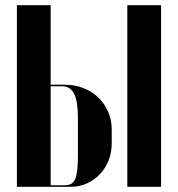

<svg xmlns="http://www.w3.org/2000/svg" viewBox="-20 -719 686 739"><path d="M175 -393V-699H45V0H253Q286 0 314.5 -13Q343 -26 364.5 -48.5Q386 -71 398 -101.5Q410 -132 410 -167V-221Q410 -258 396 -289.5Q382 -321 358 -344Q334 -367 301 -380Q268 -393 229 -393ZM280 -124Q280 -89 277.5 -66.5Q275 -44 269.5 -30.5Q264 -17 254 -11.5Q244 -6 229 -6H175V-387H219Q251 -387 265.5 -357.5Q280 -328 280 -264ZM470 -699V0H600V-699Z"/></svg>

Font: Moniqa Black
Style: Regular
Weight: 900
Designer: Rajesh Rajput
Foundry: Rajesh Rajput
Version: Version 1.000